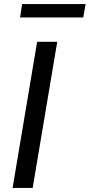

<svg xmlns="http://www.w3.org/2000/svg" viewBox="-20 -926 442 946"><path d="M163 -720H262L141 0H42ZM89 -906H402L390 -840H79Z"/></svg>

Font: Nebula Sans Medium
Style: Regular
Weight: 500
Italic angle: -9°
Designer: Paul D. Hunt for Adobe (as Source Sans)
Foundry: Nebula Entertainment & Broadcasting LLC
Version: Version 1.010